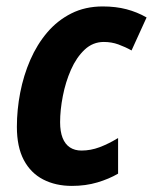

<svg xmlns="http://www.w3.org/2000/svg" viewBox="-20 -576 482 605"><path d="M206.5 9.8Q155.3 9.8 116 -10.5Q76.7 -30.8 54.9 -72Q33.2 -113.3 33.2 -176.3Q33.2 -230 43.7 -284.2Q54.2 -338.4 75.4 -387.2Q96.7 -436 128.9 -473.9Q161.1 -511.7 204.8 -533.7Q248.5 -555.7 303.7 -555.7Q344.7 -555.7 378.4 -546.9Q412.1 -538.1 441.9 -521L394.5 -417Q374.5 -428.2 353 -436Q331.5 -443.8 307.1 -443.8Q272.5 -443.8 246.6 -419.4Q220.7 -395 203.6 -356.2Q186.5 -317.4 178 -273.4Q169.4 -229.5 169.4 -190.9Q169.4 -161.6 177.2 -141.6Q185.1 -121.6 200.2 -111.6Q215.3 -101.6 236.8 -101.6Q265.6 -101.6 293.7 -112.1Q321.8 -122.6 352.1 -141.1V-28.8Q323.7 -12.2 286.9 -1.2Q250 9.8 206.5 9.8Z"/></svg>

Font: Open Sans SemiCondensed
Style: Bold Italic
Weight: 700
Width: 4
Italic angle: -12°
Designer: Monotype Design Team
Foundry: Monotype Imaging Inc.
Version: Version 3.003